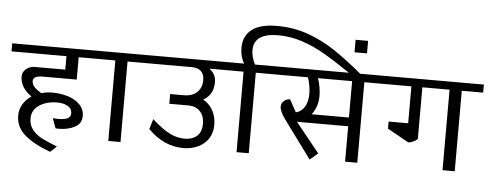

<svg xmlns="http://www.w3.org/2000/svg" viewBox="-83 -1096 3519 1378"><g transform="rotate(5 1677.0 -407.0)"><path d="M148 -383Q148 -357 166.5 -337.5Q185 -318 217 -300Q256 -311 294 -311Q355 -311 408.5 -294.5Q462 -278 495 -244Q528 -210 528 -161Q528 -109 480 -82.5Q432 -56 363 -56Q348 -56 341 -57L315 -128Q341 -126 356 -126Q444 -126 444 -173Q444 -208 413.5 -225.5Q383 -243 338 -243Q261 -243 208.5 -208.5Q156 -174 156 -112Q156 -63 184 -29.5Q212 4 253.5 25Q295 46 362 72L317 114Q206 75 136 17.5Q66 -40 66 -125Q66 -170 88 -207Q110 -244 149 -270Q111 -295 88.5 -330Q66 -365 66 -407Q66 -439 92 -461Q118 -483 154 -483H374V-580H-22V-638H616V-580H462V-419H219Q148 -419 148 -383Z M726 -580H572V-638H968V-580H814V0H726Z M1540 -580H1404Q1452 -546 1452 -486Q1452 -397 1379 -355Q1423 -331 1448.5 -285.5Q1474 -240 1474 -181Q1474 -123 1446.5 -81.5Q1419 -40 1371.5 -18Q1324 4 1267 4Q1125 4 1012 -111L1034 -184Q1105 -120 1159 -92Q1213 -64 1269 -64Q1326 -64 1359 -93.5Q1392 -123 1392 -182Q1392 -239 1360.5 -271.5Q1329 -304 1279 -304H1139V-374H1238Q1298 -374 1332.5 -406.5Q1367 -439 1367 -494Q1367 -538 1343 -559Q1319 -580 1275 -580H924V-638H1540Z M1496 -580V-638H1649Q1620 -685 1620 -749Q1620 -836 1680.5 -882Q1741 -928 1860 -928Q1979 -928 2083 -891.5Q2187 -855 2279.5 -793.5Q2372 -732 2489 -635H2408Q2293 -713 2213 -759.5Q2133 -806 2048.5 -834Q1964 -862 1875 -862Q1700 -862 1700 -739Q1700 -691 1727 -638H1892V-580H1738V0H1650V-580Z M2674 -580H2520V0H2432V-255H2063L2235 -42L2177 7L1980 -261Q1937 -319 1937 -353Q1937 -377 1955.5 -394Q1974 -411 2000 -411L2049 -322Q2090 -332 2112 -369Q2134 -406 2134 -463Q2134 -518 2114 -580H1848V-638H2674ZM2432 -318V-580H2186Q2196 -552 2202 -518.5Q2208 -485 2208 -453Q2208 -413 2196 -378.5Q2184 -344 2163 -318Z M2521 -878V-788H2431V-878Z M3376 -580H3222V0H3134V-580H2938V-209Q2931 -198 2910.5 -188.5Q2890 -179 2872 -177L2718 -263V-314H2859V-580H2630V-638H3376Z"/></g></svg>

Font: Amiko
Style: Regular
Weight: 400
Designer: Pablo Impallari, Rodrigo Fuenzalida, Andres Torresi
Foundry: Impallari Type
Version: Version 1.001; ttfautohint (v1.3)